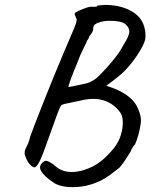

<svg xmlns="http://www.w3.org/2000/svg" viewBox="-20 -691 618 789"><path d="M204 62Q161 34 148.5 11Q136 -12 163 -29Q169 -33 184 -25Q199 -17 208 -8Q228 10 256 14.5Q284 19 321 9Q363 -4 391.5 -26Q420 -48 448 -82Q469 -109 477.5 -139Q486 -169 484.5 -194Q483 -219 473 -230Q448 -265 406 -278.5Q364 -292 304 -276Q297 -275 283 -272Q269 -269 258 -266.5Q247 -264 246 -264Q239 -262 235 -260.5Q231 -259 225.5 -247.5Q220 -236 209 -205Q198 -174 176 -113Q155 -52 142 -26.5Q129 -1 119 -3.5Q109 -6 95 -25Q87 -39 82.5 -53.5Q78 -68 88 -86Q93 -95 96 -102.5Q99 -110 104 -129Q109 -144 123.5 -181.5Q138 -219 158 -269.5Q178 -320 200 -374Q222 -428 242.5 -476Q263 -524 277 -557Q291 -588 294 -602Q297 -616 292 -617Q292 -622 289 -626.5Q286 -631 287 -635Q287 -639 302 -646Q317 -653 334.5 -659Q352 -665 361 -663Q366 -663 373 -663.5Q380 -664 380 -668Q383 -668 399 -670Q415 -672 434 -670Q501 -664 540 -631.5Q579 -599 578 -538Q577 -521 561.5 -493Q546 -465 524 -436.5Q502 -408 480 -388Q467 -377 452.5 -365.5Q438 -354 427.5 -346.5Q417 -339 417 -339Q417 -339 425 -336Q433 -333 442 -330Q488 -313 517 -287Q546 -261 557 -215Q561 -200 557.5 -178Q554 -156 548 -134.5Q542 -113 535 -98Q528 -91 524 -83.5Q520 -76 520 -76Q520 -74 512 -60.5Q504 -47 493 -31Q482 -15 472 -3Q462 5 446.5 17Q431 29 413 40.5Q395 52 376 59Q348 71 315 75.5Q282 80 252 76.5Q222 73 204 62ZM261 -333Q261 -333 279 -336.5Q297 -340 318 -344.5Q339 -349 349 -353Q354 -356 363.5 -361Q373 -366 383 -376Q397 -389 417 -411Q437 -433 456 -457.5Q475 -482 486 -504Q509 -540 511 -557Q513 -574 500 -587Q491 -598 471.5 -602Q452 -606 429.5 -605.5Q407 -605 390 -600Q377 -596 370 -590.5Q363 -585 363 -574Q363 -565 357.5 -556Q352 -547 347 -542Q346 -535 341.5 -529Q337 -523 337 -523Q337 -519 323.5 -493Q310 -467 296 -429Q278 -386 269.5 -362Q261 -338 261 -333Z"/></svg>

Font: Caveat Medium
Style: Regular
Weight: 500
Designer: Pablo Impallari
Foundry: Pablo Impallari
Version: Version 2.000